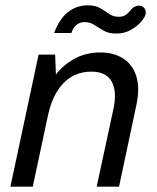

<svg xmlns="http://www.w3.org/2000/svg" viewBox="-20 -701 590 721"><path d="M19 0 125 -496H187L190 -421Q215 -455 258 -479.5Q301 -504 358 -504Q406 -504 441.5 -482Q477 -460 491.5 -416Q506 -372 492 -306L427 0H343L406 -292Q420 -357 399.5 -394.5Q379 -432 323 -432Q261 -432 219 -389.5Q177 -347 160 -267L103 0ZM416 -575Q388 -575 369 -586Q350 -597 334 -607.5Q318 -618 298 -618Q280 -618 267 -607.5Q254 -597 248 -577H183Q204 -632 236.5 -656.5Q269 -681 309 -681Q338 -681 356 -670.5Q374 -660 389.5 -649Q405 -638 426 -638Q441 -638 450.5 -644Q460 -650 469 -661Q477 -672 486 -676Q495 -680 502 -680Q514 -680 521.5 -671Q529 -662 527 -649Q525 -637 510 -619.5Q495 -602 471 -588.5Q447 -575 416 -575Z"/></svg>

Font: Atkinson Hyperlegible Next
Style: Italic
Weight: 400
Italic angle: -12°
Designer: Elliott Scott, Megan Eiswerth, Linus Boman, Theodore Petrosky, Letters from Sweden
Foundry: Applied Design Works, Letters from Sweden
Version: Version 2.001